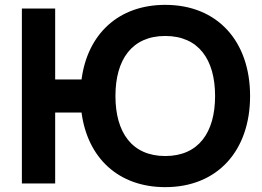

<svg xmlns="http://www.w3.org/2000/svg" viewBox="-20 -755 1079 790"><path d="M207 0V-292H315.5C340 -106 466.5 15 660 15C876 15 1009 -136 1009 -360C1009 -584 876 -735 660 -735C466.5 -735 340 -614 315.5 -428H207V-720H70V0ZM660 -113C523 -113 455 -210 455 -360C455 -510 523 -607 660 -607C797 -607 865 -510 865 -360C865 -210 797 -113 660 -113Z"/></svg>

Font: Vela Sans ExtBd
Style: Regular
Weight: 800
Designer: Principal design: Mikhail Sharanda - project Manrope.
Design modification: Ravid Balaliev
Foundry: Mikhail Sharanda
Version: Version 1.001